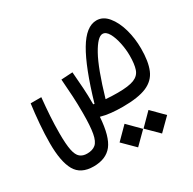

<svg xmlns="http://www.w3.org/2000/svg" viewBox="-132 -520 851 847"><g transform="rotate(-30 293.0 -96.5)"><path d="M371.1 3.4Q339.8 3.4 312.3 0.5Q284.7 -2.4 260.7 -9.3Q253.9 87.9 222.7 127.4Q191.4 167 128.4 167Q63 167 37.1 121.1Q11.2 75.2 11.2 -17.6Q11.2 -64 15.4 -115.2Q19.5 -166.5 25.9 -213.4H80.1Q75.2 -164.6 72.5 -121.1Q69.8 -77.6 69.8 -34.2Q69.8 21 75.9 50.8Q82 80.6 95.7 92Q109.4 103.5 131.3 103.5Q159.2 103.5 175 90.1Q190.9 76.7 197.5 41Q204.1 5.4 204.1 -61.5Q204.1 -109.4 201.9 -147.2Q199.7 -185.1 195.8 -236.3L253.9 -239.7Q257.8 -190.9 260.3 -154.8Q262.7 -118.7 262.7 -75.2Q262.7 -73.2 262.7 -71.8Q265.6 -71.3 268.6 -70.3Q315.4 -231 361.1 -308.1Q406.7 -385.3 459.5 -385.3Q492.7 -385.3 517.3 -355.5Q542 -325.7 555.4 -278.6Q568.8 -231.4 568.8 -179.2Q568.8 -113.3 552 -73.2Q535.2 -33.2 492.4 -14.9Q449.7 3.4 371.1 3.4ZM321.3 -64Q349.6 -61.5 382.3 -61.5Q438.5 -61.5 465.6 -72.5Q492.7 -83.5 501.2 -108.9Q509.8 -134.3 509.8 -177.7Q509.8 -208.5 502.9 -241.7Q496.1 -274.9 483.4 -297.6Q470.7 -320.3 453.1 -320.3Q428.2 -320.3 394.5 -259.8Q360.8 -199.2 321.3 -64ZM339.4 191.9 279.3 132.3 339.4 71.8 399.4 132.3ZM461.4 191.9 401.4 132.3 461.4 71.8 521.5 132.3Z"/></g></svg>

Font: CaskaydiaMono NF Light
Style: Regular
Weight: 300
Designer: Aaron Bell
Foundry: Saja Typeworks
Version: Version 2111.001; ttfautohint (v1.8.4);Nerd Fonts 3.1.1